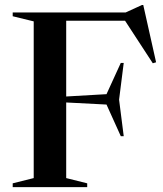

<svg xmlns="http://www.w3.org/2000/svg" viewBox="-20 -766 669 786"><path d="M486.5 -508.5 467.5 -358 486.5 -208.5H474.5L416 -338L251 -346.5V-37L337 -15.5V0H32V-15.5L118 -37V-678.5L32 -699.5V-715H494.5L561 -745.5H566.5L619 -511L605.5 -507L492 -681H251V-371L416 -380.5L474.5 -508.5Z"/></svg>

Font: Newsreader Display Medium
Style: Regular
Weight: 500
Designer: Hugues Gentile
Foundry: Production Type
Version: Version 1.001